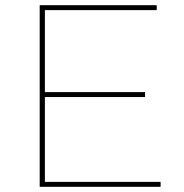

<svg xmlns="http://www.w3.org/2000/svg" viewBox="-20 -720 708 740"><path d="M133 0V-700H584V-681H153V-19H599V0ZM148 -346V-365H539V-346Z"/></svg>

Font: Montserrat Thin
Style: Regular
Weight: 100
Designer: Julieta Ulanovsky
Foundry: Julieta Ulanovsky
Version: Version 9.000